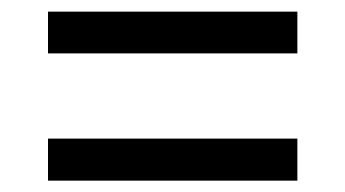

<svg xmlns="http://www.w3.org/2000/svg" viewBox="-20 -468 608 338"><path d="M64.5 -374V-447.5H503.5V-374ZM64.5 -150V-224H503.5V-150Z"/></svg>

Font: Commissioner
Style: Regular
Weight: 400
Designer: Kostas Bartsokas
Foundry: Kostas Bartsokas
Version: Version 1.000; ttfautohint (v1.8.3)